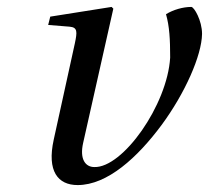

<svg xmlns="http://www.w3.org/2000/svg" viewBox="-20 -522 603 554"><path d="M119 -450 181 -445C204 -443 203 -430 196 -397L135 -119C115 -28 147 12 204 12C290 12 377 -68 446 -161C514 -253 562 -362 563 -424C563 -463 540 -502 532 -502C508 -502 480 -494 459 -481C469 -446 471 -408 471 -356C463 -219 334 -37 252 -40C227 -40 209 -62 220 -110L307 -497L302 -502L125 -474Z"/></svg>

Font: Heuristica
Style: Italic
Weight: 400
Italic angle: -13°
Version: Version 1.0.1